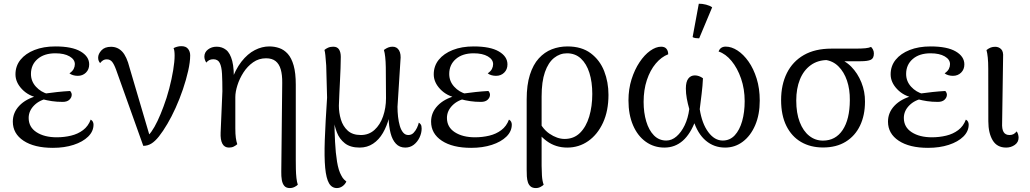

<svg xmlns="http://www.w3.org/2000/svg" viewBox="-20 -766 5438 1014"><path d="M259.3 14.8Q161.2 14.8 104.4 -22.7Q47.7 -60.2 47.7 -123.6Q47.7 -171.7 82.2 -207.9Q116.7 -244.2 178.8 -260.6L184.8 -248.6Q130.5 -258.9 96.1 -295.1Q61.7 -331.2 61.7 -373.3Q61.7 -417.5 88.2 -450.4Q114.8 -483.3 162.1 -502Q209.5 -520.8 272.4 -520.8Q360.5 -520.8 405.7 -494.2Q451 -467.7 451 -425.9Q451 -399.2 433.7 -382.3Q416.5 -365.5 390.4 -365.5Q377.5 -365.5 365.6 -369.1Q353.6 -372.8 346.8 -378.7Q362.9 -389.7 369.1 -402Q375.3 -414.3 375.3 -427.3Q375.3 -451.9 347.4 -468.2Q319.5 -484.5 272.5 -484.5Q213.2 -484.5 178.4 -454.3Q143.5 -424.2 143.5 -375.4Q143.5 -336.9 169.7 -308.2Q195.8 -279.4 235.1 -268.8L235.2 -246.7Q189 -238.3 160.2 -209.3Q131.4 -180.2 131.4 -143.2Q131.4 -94.5 173 -67.7Q214.5 -40.9 279.5 -40.9Q319.1 -40.9 355.1 -49.6Q391.1 -58.2 418.5 -78.8Q446 -99.4 459 -134.4Q467 -130 470.5 -122.9Q473.9 -115.8 473.9 -108.1Q473.9 -72.3 445.5 -44.5Q417.2 -16.8 368.7 -1Q320.2 14.8 259.3 14.8ZM311.1 -227.9Q280.4 -227.9 254.2 -231.8Q228.1 -235.8 206.8 -241.5L215.6 -271.7Q249.8 -276.5 282.7 -280Q315.6 -283.5 350.3 -285.5Q358.8 -275.9 358.8 -265.8Q358.8 -251.3 346.7 -239.6Q334.6 -227.9 311.1 -227.9Z M736.7 4.3 593.1 -397.8Q582.2 -427.4 571.7 -440Q561.1 -452.5 544.2 -452.5Q531.8 -452.5 523 -446.5Q514.2 -440.5 508.8 -432.8Q504.4 -437.6 501.3 -444.7Q498.3 -451.8 498.3 -461.5Q498.3 -481.1 515.7 -500Q533.1 -518.9 566.3 -518.9Q601.1 -518.9 625.1 -493.7Q649.2 -468.5 664.4 -408.1L774.2 -35.9L750 -41.7Q764 -48.6 779.9 -71Q795.8 -93.3 812 -127.4Q828.2 -161.5 843.4 -202.8Q860.6 -247.9 873.8 -298.5Q887 -349 894.6 -395.2Q902.2 -441.3 902.2 -472.5Q902.2 -486.3 900.7 -496.7Q899.3 -507 896.5 -511.7Q904 -515.9 914.9 -519Q925.8 -522.2 937.7 -522.2Q961.8 -522.2 973.1 -508Q984.4 -493.8 984.4 -473.6Q984.4 -438.7 973.8 -391.8Q963.2 -344.8 946 -294.1Q928.8 -243.4 907.3 -196Q885.7 -148.5 864.2 -112.2Q840.2 -71.5 819.4 -45.5Q798.7 -19.5 779.1 -7.6Q759.5 4.3 736.7 4.3Z M1510.5 227.2Q1491.3 227.2 1481.5 215.7Q1471.7 204.1 1468.3 184.5Q1465 164.8 1465.5 140.9L1470.5 -328.3Q1471 -370.8 1462.7 -399.4Q1454.5 -428 1435.7 -443.1Q1416.9 -458.2 1385.1 -458.2Q1346.9 -458.2 1316.8 -437Q1286.7 -415.8 1265.7 -383.2Q1244.8 -350.6 1233.8 -315.5Q1222.8 -280.5 1222.8 -253.2V-88.3Q1222.8 -57.3 1225.5 -38Q1228.2 -18.8 1233.1 -4.4Q1225.5 2.4 1214.8 7.9Q1204.1 13.4 1189.3 13.4Q1165.2 13.4 1154.3 -7.3Q1143.4 -28 1145.2 -65.9L1154.5 -284Q1154.5 -338 1152.5 -375.8Q1150.5 -413.6 1140.6 -433.3Q1130.8 -453.1 1106.6 -453.1Q1093.5 -453.1 1084.5 -448.2Q1075.5 -443.2 1069.7 -435.5Q1065.2 -441.4 1062.3 -449.8Q1059.3 -458.3 1059.3 -466.6Q1059.3 -490 1078.5 -504.7Q1097.7 -519.4 1124.3 -519.4Q1152.6 -519.4 1174 -502.7Q1195.4 -485.9 1206.5 -444Q1217.5 -402 1214.3 -325.9L1199.5 -331.5Q1222.2 -398.2 1254.9 -440.2Q1287.7 -482.1 1325.7 -501.4Q1363.6 -520.8 1402.2 -520.8Q1429.5 -520.8 1454.7 -512.2Q1479.8 -503.7 1499.7 -481.8Q1519.5 -459.8 1530.8 -420.2Q1542.1 -380.6 1542.1 -318.5V78.8Q1542.1 101.2 1542.6 126.5Q1543.1 151.8 1545.5 173.9Q1548 196 1552.8 209.5Q1548.2 214.7 1536.3 221Q1524.4 227.2 1510.5 227.2Z M1759.2 227.2Q1732.4 227.2 1717.6 201.8Q1702.8 176.3 1697.4 120.3Q1692.1 64.4 1695.3 -27.1Q1698.6 -118.5 1707.4 -250.5L1702.8 -420.2Q1700.4 -454.2 1698.4 -473.3Q1696.5 -492.4 1693.5 -502.2Q1700.2 -508.4 1712.1 -513.9Q1724 -519.4 1739.8 -519.4Q1761.2 -519.4 1770.5 -504.8Q1779.8 -490.2 1779.8 -465.4Q1779.8 -438.8 1778.5 -405.9Q1777.1 -373 1775.5 -338.3Q1773.8 -303.6 1772.2 -270Q1770.6 -236.5 1769.7 -208Q1769.7 -170.2 1780.4 -134.8Q1791.1 -99.3 1816.4 -76.1Q1841.8 -52.9 1885.8 -52.9Q1927.8 -52.9 1957.7 -79.9Q1987.6 -106.8 2003.1 -151.6Q2018.6 -196.4 2018.6 -247.3Q2018.6 -347.5 2017.5 -410.6Q2016.3 -473.7 2007.5 -502.2Q2019.7 -511.1 2030.2 -515.2Q2040.7 -519.4 2053.2 -519.4Q2076.1 -519.4 2087.5 -500Q2098.9 -480.6 2094.8 -446.3L2079.3 -202.1Q2079.3 -175.7 2082.2 -149.4Q2085.2 -123.1 2091.6 -101.1Q2098.1 -79.1 2109.1 -66Q2120.2 -52.9 2136.4 -52.9Q2152.9 -52.9 2163.9 -64.2Q2174.9 -75.5 2182.2 -90.9Q2189.4 -106.3 2191.8 -118.2Q2197.3 -115.4 2202 -108.8Q2206.8 -102.3 2206.8 -86.9Q2206.8 -63.1 2195.6 -39.7Q2184.5 -16.4 2165.3 -1.5Q2146.1 13.4 2120.2 13.4Q2090.2 13.4 2071 -7Q2051.8 -27.4 2042.7 -63Q2033.6 -98.5 2032.2 -144.5H2034.8Q2023.2 -100 2002.3 -64Q1981.4 -27.9 1950.4 -7.3Q1919.5 13.4 1879.3 13.4Q1830.2 13.4 1801.3 -9.3Q1772.5 -32.1 1759.2 -66.7Q1745.9 -101.2 1742.2 -136H1746.1Q1746.5 -75.2 1749.5 -16.8Q1752.4 41.7 1760.1 88.5Q1767.8 135.3 1782.8 161.4Q1789.5 174.6 1797.1 182Q1804.8 189.3 1809.2 192.7Q1802.8 207.3 1789 217.3Q1775.2 227.2 1759.2 227.2Z M2468.3 14.8Q2370.2 14.8 2313.4 -22.7Q2256.7 -60.2 2256.7 -123.6Q2256.7 -171.7 2291.2 -207.9Q2325.7 -244.2 2387.8 -260.6L2393.8 -248.6Q2339.5 -258.9 2305.1 -295.1Q2270.7 -331.2 2270.7 -373.3Q2270.7 -417.5 2297.2 -450.4Q2323.8 -483.3 2371.1 -502Q2418.5 -520.8 2481.4 -520.8Q2569.5 -520.8 2614.7 -494.2Q2660 -467.7 2660 -425.9Q2660 -399.2 2642.7 -382.3Q2625.5 -365.5 2599.4 -365.5Q2586.5 -365.5 2574.6 -369.1Q2562.6 -372.8 2555.8 -378.7Q2571.9 -389.7 2578.1 -402Q2584.3 -414.3 2584.3 -427.3Q2584.3 -451.9 2556.4 -468.2Q2528.5 -484.5 2481.5 -484.5Q2422.2 -484.5 2387.4 -454.3Q2352.5 -424.2 2352.5 -375.4Q2352.5 -336.9 2378.7 -308.2Q2404.8 -279.4 2444.1 -268.8L2444.2 -246.7Q2398 -238.3 2369.2 -209.3Q2340.4 -180.2 2340.4 -143.2Q2340.4 -94.5 2382 -67.7Q2423.5 -40.9 2488.5 -40.9Q2528.1 -40.9 2564.1 -49.6Q2600.1 -58.2 2627.5 -78.8Q2655 -99.4 2668 -134.4Q2676 -130 2679.5 -122.9Q2682.9 -115.8 2682.9 -108.1Q2682.9 -72.3 2654.5 -44.5Q2626.2 -16.8 2577.7 -1Q2529.2 14.8 2468.3 14.8ZM2520.1 -227.9Q2489.4 -227.9 2463.2 -231.8Q2437.1 -235.8 2415.8 -241.5L2424.6 -271.7Q2458.8 -276.5 2491.7 -280Q2524.6 -283.5 2559.3 -285.5Q2567.8 -275.9 2567.8 -265.8Q2567.8 -251.3 2555.7 -239.6Q2543.6 -227.9 2520.1 -227.9Z M2810.2 227.2Q2792.6 227.2 2782.6 218.9Q2772.5 210.5 2768 196.6Q2763.4 182.7 2762.4 165.3Q2761.5 147.9 2761.5 129.8V-241.1Q2761.5 -317.8 2778.6 -371.4Q2795.7 -425 2825.7 -457.9Q2855.8 -490.8 2894.5 -505.8Q2933.2 -520.8 2976.9 -520.8Q3051.8 -520.8 3099.9 -484.7Q3148 -448.5 3170.8 -390.5Q3193.5 -332.4 3193.5 -265Q3193.5 -180.5 3164.7 -118Q3135.8 -55.5 3086.7 -21.1Q3037.5 13.4 2975.7 13.4Q2914.5 13.4 2867.7 -20.8Q2821 -55.1 2790.4 -112.2L2816 -149.5Q2840.2 -88.2 2881.5 -60.2Q2922.8 -32.2 2961.8 -32.2Q3010.6 -32.2 3043.1 -64.1Q3075.5 -96.1 3091.8 -150.3Q3108 -204.6 3108 -269.8Q3108 -332.8 3092.8 -381Q3077.6 -429.3 3047.8 -456.9Q3018.1 -484.5 2974.2 -484.5Q2936.7 -484.5 2906.1 -460Q2875.5 -435.5 2857.9 -385.2Q2840.4 -334.9 2840.4 -256.4V109.3Q2840.4 131.7 2842.1 160.5Q2843.8 189.3 2851.2 209.5Q2846.5 214.7 2835 221Q2823.6 227.2 2810.2 227.2Z M3812.9 -519.8Q3843.2 -519.8 3874.9 -499.3Q3906.5 -478.8 3933.2 -441Q3959.8 -403.2 3976.1 -350.9Q3992.4 -298.7 3992.4 -234.8Q3992.4 -160.8 3968.4 -104.9Q3944.4 -49 3903 -17.8Q3861.6 13.4 3809.5 13.4Q3750.8 13.4 3707.6 -23.2Q3664.3 -59.7 3641.6 -131.5L3654.1 -132.5Q3627.1 -58.8 3585.9 -22.7Q3544.7 13.4 3488.9 13.4Q3433.8 13.4 3390.7 -17.3Q3347.5 -48.1 3323.3 -104.3Q3299.1 -160.5 3299.1 -235.8Q3299.1 -295.5 3315.3 -347Q3331.6 -398.5 3357.5 -437.3Q3383.4 -476.2 3413.7 -497.8Q3444.1 -519.4 3471.7 -519.4Q3490.5 -519.4 3499.7 -508.3Q3508.9 -497.3 3508.9 -479.3Q3472.8 -465.5 3443.2 -430.4Q3413.6 -395.2 3396.3 -343.3Q3379.1 -291.5 3379.1 -227.9Q3379.1 -171.1 3393 -124.7Q3406.8 -78.3 3433.5 -51.1Q3460.2 -23.8 3498.9 -23.8Q3527.8 -23.8 3552.8 -45.5Q3577.9 -67.1 3596 -104.6Q3614 -142.2 3620.2 -190.2Q3612.1 -218.5 3607.1 -245.8Q3602.2 -273.2 3602.2 -298.6Q3602.2 -334.2 3615.1 -351Q3628 -367.8 3649.8 -367.8Q3660.6 -367.8 3671.3 -364Q3682.1 -360.2 3692.5 -352.7Q3690.8 -312.7 3685.5 -270.4Q3680.2 -228.1 3675.5 -189.4Q3687.2 -113.3 3720.5 -68.6Q3753.7 -23.8 3796.7 -23.8Q3834.8 -23.8 3860.5 -51.5Q3886.1 -79.2 3899.5 -126.3Q3912.8 -173.4 3912.8 -231.6Q3912.8 -296.1 3893.7 -351.2Q3874.6 -406.3 3843.4 -444.1Q3812.2 -481.8 3775.1 -494Q3784.2 -519.8 3812.9 -519.8ZM3672.5 -563.5Q3664.8 -563.4 3653.7 -564.8Q3642.7 -566.3 3637.9 -570.3L3670.5 -746.3Q3688.8 -746.7 3709.1 -741.4Q3729.4 -736.2 3741.1 -727.3Z M4326.8 12.9Q4260.5 12.9 4210.7 -16.1Q4160.8 -45.2 4133 -101.2Q4105.2 -157.3 4105.2 -237.3Q4105.2 -318.8 4135.7 -380.1Q4166.2 -441.3 4225.3 -475.3Q4284.5 -509.2 4370.8 -509.2H4493.9Q4530.6 -509.2 4550.2 -511.2Q4569.8 -513.2 4580.2 -518.2Q4585.5 -513.5 4590.3 -504.4Q4595.2 -495.3 4595.2 -483.7Q4595.2 -457.7 4578.7 -450.2Q4562.2 -442.6 4525.1 -442.6L4405.3 -442.1L4351.3 -448.9Q4299 -448.9 4261.5 -421.7Q4224 -394.5 4204.6 -346.5Q4185.2 -298.5 4185.2 -235.1Q4185.2 -168.9 4203.5 -121.4Q4221.8 -73.9 4253.7 -48.7Q4285.5 -23.4 4326.2 -23.4Q4392.8 -23.4 4430.3 -79.5Q4467.7 -135.6 4468.2 -236.6Q4468.8 -294.5 4453.1 -340.4Q4437.4 -386.4 4408 -415.5Q4378.7 -444.7 4336.9 -449.8L4397.7 -457.5Q4441.5 -448.5 4475.5 -414Q4509.5 -379.5 4529.2 -330.7Q4548.8 -282 4548.2 -229.2Q4548.2 -157.1 4522.1 -102.6Q4496 -48.1 4446.5 -17.6Q4397 12.9 4326.8 12.9Z M4881.3 14.8Q4783.2 14.8 4726.4 -22.7Q4669.7 -60.2 4669.7 -123.6Q4669.7 -171.7 4704.2 -207.9Q4738.7 -244.2 4800.8 -260.6L4806.8 -248.6Q4752.5 -258.9 4718.1 -295.1Q4683.7 -331.2 4683.7 -373.3Q4683.7 -417.5 4710.2 -450.4Q4736.8 -483.3 4784.1 -502Q4831.5 -520.8 4894.4 -520.8Q4982.5 -520.8 5027.7 -494.2Q5073 -467.7 5073 -425.9Q5073 -399.2 5055.7 -382.3Q5038.5 -365.5 5012.4 -365.5Q4999.5 -365.5 4987.6 -369.1Q4975.6 -372.8 4968.8 -378.7Q4984.9 -389.7 4991.1 -402Q4997.3 -414.3 4997.3 -427.3Q4997.3 -451.9 4969.4 -468.2Q4941.5 -484.5 4894.5 -484.5Q4835.2 -484.5 4800.4 -454.3Q4765.5 -424.2 4765.5 -375.4Q4765.5 -336.9 4791.7 -308.2Q4817.8 -279.4 4857.1 -268.8L4857.2 -246.7Q4811 -238.3 4782.2 -209.3Q4753.4 -180.2 4753.4 -143.2Q4753.4 -94.5 4795 -67.7Q4836.5 -40.9 4901.5 -40.9Q4941.1 -40.9 4977.1 -49.6Q5013.1 -58.2 5040.5 -78.8Q5068 -99.4 5081 -134.4Q5089 -130 5092.5 -122.9Q5095.9 -115.8 5095.9 -108.1Q5095.9 -72.3 5067.5 -44.5Q5039.2 -16.8 4990.7 -1Q4942.2 14.8 4881.3 14.8ZM4933.1 -227.9Q4902.4 -227.9 4876.2 -231.8Q4850.1 -235.8 4828.8 -241.5L4837.6 -271.7Q4871.8 -276.5 4904.7 -280Q4937.6 -283.5 4972.3 -285.5Q4980.8 -275.9 4980.8 -265.8Q4980.8 -251.3 4968.7 -239.6Q4956.6 -227.9 4933.1 -227.9Z M5293.8 13.4Q5245.5 13.4 5222.5 -25.1Q5199.6 -63.5 5199.6 -125.5L5199.2 -402.2Q5199.2 -438.2 5196.7 -461.9Q5194.3 -485.5 5189.9 -501.7Q5202.2 -511.2 5212.4 -515Q5222.6 -518.9 5236.1 -518.9Q5254.3 -518.9 5267.1 -506.5Q5279.9 -494.1 5277.6 -463.7L5272.5 -117.9Q5270.7 -84.4 5280.3 -68.7Q5289.8 -52.9 5311.9 -52.9Q5323.7 -52.9 5332.9 -57.8Q5342.1 -62.8 5349 -72.1Q5354.5 -65.6 5356.9 -56.2Q5359.4 -46.8 5359.4 -39.1Q5359.4 -14.8 5339.3 -0.7Q5319.2 13.4 5293.8 13.4Z"/></svg>

Font: Arima Thin
Style: Regular
Weight: 100
Designer: Joana Correia and Natanael Gama
Foundry: NDISCOVER
Version: Version 1.101;gftools[0.9.23]